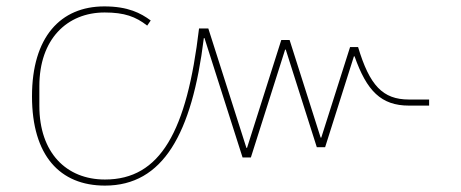

<svg xmlns="http://www.w3.org/2000/svg" viewBox="-20 -568 1441 600"><path d="M308 12C489 12 580 -149 617 -449H619L738 -76H764L871 -413H873L970 -108H996L1086 -392H1088C1126 -284 1171 -238 1258 -238H1321V-257H1258C1176 -257 1135 -301 1099 -421H1074L984 -138H982L885 -443H859L752 -106H750L631 -479H602C564 -157 481 -7 308 -7C187 -7 103 -91 103 -237V-299C103 -445 189 -529 307 -529C369 -529 404 -516 440 -488L451 -504C420 -527 380 -548 306 -548C169 -548 80 -452 80 -267C80 -82 167 12 308 12Z"/></svg>

Font: IBM Plex Thai Thin
Style: Regular
Weight: 100
Designer: Mike Abbink, Paul van der Laan, Pieter van Rosmalen, Ben Mitchell, Mark Frömberg
Foundry: Bold Monday
Version: Version 1.0